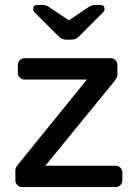

<svg xmlns="http://www.w3.org/2000/svg" viewBox="-20 -755 551 775"><path d="M42 0ZM447 -86Q458 -86 466 -78Q474 -70 474 -59V-27Q474 -16 466 -8Q458 0 447 0H69Q58 0 50 -8Q42 -16 42 -27V-66Q42 -74 45.5 -80.5Q49 -87 56 -95L331 -434H79Q68 -434 60 -442Q52 -450 52 -461V-493Q52 -504 60 -512Q68 -520 79 -520H427Q438 -520 446 -512Q454 -504 454 -493V-454Q454 -445 449.5 -439Q445 -433 440 -425L163 -86ZM248 -595Q237 -595 229 -599Q221 -603 211 -614L119 -706Q114 -711 114 -719Q114 -735 130 -735H151Q161 -735 167 -732.5Q173 -730 182 -724L258 -673L334 -724Q343 -730 349 -732.5Q355 -735 365 -735H386Q402 -735 402 -719Q402 -711 397 -706L305 -614Q295 -603 287 -599Q279 -595 268 -595Z"/></svg>

Font: Rubik
Style: Regular
Weight: 400
Designer: Hubert & Fischer
Foundry: Hubert & Fischer
Version: Version 1.002; ttfautohint (v1.6)